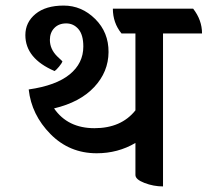

<svg xmlns="http://www.w3.org/2000/svg" viewBox="-20 -649 745 689"><path d="M705 -529H565V20Q531 20 498.5 7.5Q466 -5 466 -21V-136Q403 -99 327 -99Q229 -99 161 -168Q93 -237 83 -328Q181 -342 230 -382Q279 -422 279 -482Q279 -524 261.5 -544.5Q244 -565 217.5 -565Q191 -565 175 -548.5Q159 -532 159 -506Q159 -473 185 -447Q194 -438 204 -429Q202 -422 192 -410Q182 -398 176 -394Q71 -439 71 -523Q71 -569 107.5 -599Q144 -629 208.5 -629Q273 -629 321.5 -581Q370 -533 369.5 -462Q369 -391 318 -336.5Q267 -282 174 -260Q223 -189 319 -189Q415 -189 466 -253V-529H416Q385 -567 385 -618H673Q705 -577 705 -529Z"/></svg>

Font: Karma SemiBold
Style: Regular
Weight: 600
Designer: Joana Correia
Foundry: Indian Type Foundry
Version: Version 1.202;PS 1.0;hotconv 1.0.78;makeotf.lib2.5.61930; tt